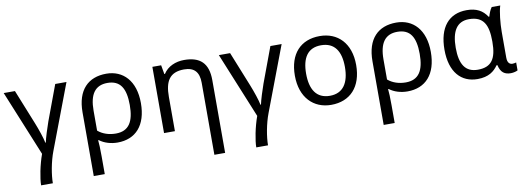

<svg xmlns="http://www.w3.org/2000/svg" viewBox="-60 -918 4205 1530"><g transform="rotate(-10 2042.0 -153.0)"><path d="M171 240H266C266 173 284 68 315 -13L513 -536H422L316 -251C300 -207 273 -121 267 -89H263C257 -124 230 -203 209 -255L96 -536H5L222 -6C192 76 171 185 171 240Z M597 240H686V98C686 38 684 -13 681 -35H686C724 -6 777 10 831 10C977 10 1068 -87 1068 -268C1068 -448 972 -546 836 -546C690 -546 597 -457 597 -275ZM830 -63C776 -63 724 -79 686 -112V-274C686 -406 733 -472 832 -472C935 -472 978 -405 978 -268C978 -133 935 -63 830 -63Z M1573 240H1660V-349C1660 -487 1594 -546 1466 -546C1398 -546 1332 -519 1297 -463H1292L1279 -536H1208V0H1296V-278C1296 -403 1335 -472 1453 -472C1536 -472 1573 -428 1573 -343Z M1912 240H2007C2007 173 2025 68 2056 -13L2254 -536H2163L2057 -251C2041 -207 2014 -121 2008 -89H2004C1998 -124 1971 -203 1950 -255L1837 -536H1746L1963 -6C1933 76 1912 185 1912 240Z M2560 10C2713 10 2810 -91 2810 -269C2810 -446 2708 -546 2563 -546C2409 -546 2314 -446 2314 -269C2314 -91 2418 10 2560 10ZM2562 -63C2453 -63 2405 -142 2405 -269C2405 -396 2452 -472 2561 -472C2670 -472 2719 -396 2719 -269C2719 -142 2670 -63 2562 -63Z M2943 240H3032V98C3032 38 3030 -13 3027 -35H3032C3070 -6 3123 10 3177 10C3323 10 3414 -87 3414 -268C3414 -448 3318 -546 3182 -546C3036 -546 2943 -457 2943 -275ZM3176 -63C3122 -63 3070 -79 3032 -112V-274C3032 -406 3079 -472 3178 -472C3281 -472 3324 -405 3324 -268C3324 -133 3281 -63 3176 -63Z M3744 10C3834 10 3880 -27 3911 -72H3918C3932 -10 3964 10 4013 10C4035 10 4059 3 4069 -3V-67C4063 -65 4049 -62 4039 -62C4016 -62 3998 -77 3998 -118V-326C3998 -397 4008 -491 4023 -536H3954C3939 -516 3928 -487 3922 -464H3916C3881 -518 3831 -546 3752 -546C3608 -546 3524 -447 3524 -266C3524 -83 3613 10 3744 10ZM3759 -63C3659 -63 3615 -131 3615 -265C3615 -400 3660 -472 3758 -472C3875 -472 3911 -400 3911 -267V-261C3911 -124 3869 -63 3759 -63Z"/></g></svg>

Font: Noto Sans Math
Style: Regular
Weight: 400
Designer: Monotype Design Team, Delve Withrington, Jeff Kellem
Foundry: Monotype Imaging Inc., Delve Fonts LLC
Version: Version 3.000